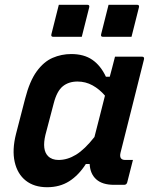

<svg xmlns="http://www.w3.org/2000/svg" viewBox="-20 -773 640 803"><path d="M278 -547Q331 -547 366 -523Q401 -499 423 -452H439Q444 -470 449 -489.5Q454 -509 461 -536H574Q585 -536 582 -524Q558 -427 532 -324.5Q506 -222 484 -134Q477 -104 504 -104H536Q530 -81 524 -57Q518 -33 512 -10Q509 0 499 0H457Q408 0 382.5 -23Q357 -46 355 -87H339Q309 -40 269.5 -15Q230 10 177 10Q123 10 88 -17.5Q53 -45 41.5 -95.5Q30 -146 47 -213L85 -360Q104 -434 133.5 -474.5Q163 -515 200 -531Q237 -547 278 -547ZM181 -120Q197 -104 225 -104Q262 -104 298 -126Q334 -148 375 -200Q386 -243 397 -286Q408 -329 419 -373Q396 -400 367 -416Q338 -432 304 -432Q267 -432 242.5 -412Q218 -392 205 -342L170 -209Q155 -146 181 -120ZM226 -753H345Q356 -753 353 -742L322 -619H203Q192 -619 195 -630ZM434 -753H553Q564 -753 561 -742L530 -619H411Q400 -619 403 -630Z"/></svg>

Font: Recursive Mn Lnr St SmB
Style: Italic
Weight: 600
Italic angle: -15°
Monospace: yes
Version: Version 1.079;hotconv 1.0.112;makeotfexe 2.5.65598; ttfautoh